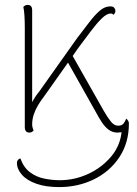

<svg xmlns="http://www.w3.org/2000/svg" viewBox="-20 -532 560 782"><path d="M494 -49Q499 -45 502 -40Q505 -35 505 -29Q505 50 466 108.5Q427 167 362.5 198.5Q298 230 221 230Q167 230 128.5 216.5Q90 203 69.5 180Q49 157 49 131Q49 126 52 121Q55 116 63 113Q76 150 102 169.5Q128 189 160.5 195.5Q193 202 223 202Q284 202 340 176Q396 150 434 104Q472 58 476 -3L482 5Q478 6 471.5 7Q465 8 458 8Q445 8 433 2.5Q421 -3 408.5 -16.5Q396 -30 383 -53L257 -277L160 -140Q146 -122 135 -103.5Q124 -85 117.5 -65.5Q111 -46 111 -25Q111 -18 113 -11.5Q115 -5 117 0Q114 3 110 5.5Q106 8 99 8Q90 8 85.5 2Q81 -4 81 -14V-417Q81 -447 79.5 -469.5Q78 -492 75 -504Q78 -507 82 -509.5Q86 -512 93 -512Q102 -512 106.5 -506.5Q111 -501 111 -490V-102L107 -107Q113 -121 122 -135Q131 -149 141 -161L295 -378Q322 -413 344 -442Q366 -471 386.5 -488.5Q407 -506 429 -506Q441 -506 445.5 -500Q450 -494 450 -488Q450 -482 447.5 -478Q445 -474 442 -472Q440 -474 437.5 -475.5Q435 -477 431 -477Q415 -477 394.5 -457Q374 -437 350 -405Q326 -373 299 -337L276 -304L403 -80Q418 -54 431.5 -37Q445 -20 461 -20Q477 -20 484 -30Q491 -40 494 -49Z"/></svg>

Font: Arima Thin Thin
Style: Regular
Weight: 250
Version: Version 1.100